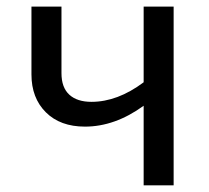

<svg xmlns="http://www.w3.org/2000/svg" viewBox="-20 -555 626 575"><path d="M164.1 -535.2V-335.9Q164.1 -293 187.5 -271.5Q210.9 -250 253.9 -250Q332 -250 410.2 -308.6V-535.2H500V0H410.2V-238.3Q324.2 -175.8 234.4 -175.8Q160.2 -175.8 117.2 -218.8Q74.2 -261.7 74.2 -332V-535.2Z"/></svg>

Font: Droid Sans Fallback
Style: Regular
Weight: 400
Designer: Steve Matteson
Foundry: Ascender Corporation
Version: 3.00 (Khmer version)